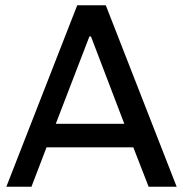

<svg xmlns="http://www.w3.org/2000/svg" viewBox="-20 -706 692 726"><path d="M648 0H542L484 -149H156L99 0H4L272 -686H380ZM318 -568 191 -238H450L324 -568Z"/></svg>

Font: Chivo
Style: Regular
Weight: 400
Designer: Hector Gatti
Foundry: Omnibus-Type
Version: Version 1.006; ttfautohint (v1.4.1)